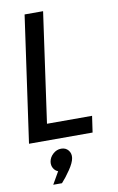

<svg xmlns="http://www.w3.org/2000/svg" viewBox="-107 -807 690 1124"><g transform="rotate(-10 237.5 -244.5)"><path d="M123 -750H233L141 -97H409L395 0H17ZM157 188Q139 181 129.5 164Q120 147 123 126Q127 100 148.5 80.5Q170 61 197 61Q224 61 239.5 80Q255 99 251 126Q247 153 219.5 193.5Q192 234 167 261H115Z"/></g></svg>

Font: Oakes Grotesk Medium
Style: Italic
Weight: 500
Italic angle: -8°
Designer: Samuel Oakes
Foundry: Samuel Oakes
Version: Version 1.000;PS 001.000;hotconv 1.0.88;makeotf.lib2.5.64775